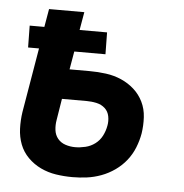

<svg xmlns="http://www.w3.org/2000/svg" viewBox="-44 -562 587 613"><g transform="rotate(5 250.0 -256.0)"><path d="M210 8Q183 8 157 4Q131 0 108 -11Q85 -22 67 -40Q49 -58 40 -81.5Q31 -105 30 -131.5Q29 -158 33 -185L68 -392H33L32 -462H79L89 -520H202L192 -462H280L281 -392H181L171 -334H235Q262 -334 288 -330.5Q314 -327 337 -317Q360 -307 378.5 -290.5Q397 -274 408 -251.5Q419 -229 420.5 -202.5Q422 -176 418 -150Q414 -127 405 -104.5Q396 -82 381 -63Q366 -44 345.5 -29.5Q325 -15 302 -6.5Q279 2 256 5Q233 8 210 8ZM210 -88Q226 -88 243 -92Q260 -96 274 -106.5Q288 -117 296 -132.5Q304 -148 307 -165Q310 -180 307 -195.5Q304 -211 293 -221Q282 -231 266.5 -234.5Q251 -238 235 -238H155L144 -170Q141 -153 143 -137Q145 -121 154.5 -109.5Q164 -98 179 -93Q194 -88 210 -88Z"/></g></svg>

Font: Iosevka Custom
Style: Bold Italic
Weight: 700
Italic angle: -9°
Designer: Belleve Invis
Foundry: Belleve Invis
Version: Version 30.3.1; ttfautohint (v1.8.3)